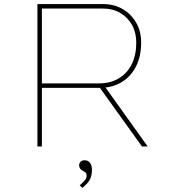

<svg xmlns="http://www.w3.org/2000/svg" viewBox="-20 -720 851 944"><path d="M164 0V-700H486Q541 -700 583 -675.5Q625 -651 649.5 -608.5Q674 -566 674 -511Q674 -443 648.5 -393Q623 -343 577 -315.5Q531 -288 468 -288H186V0ZM678 0 464 -298 490 -302 706 0ZM186 -310H466Q523 -310 564.5 -335Q606 -360 628 -405Q650 -450 650 -510Q650 -559 629.5 -596.5Q609 -634 572 -656Q535 -678 484 -678H186ZM385 204 372 191Q379 184 387 177Q395 170 400.5 162Q406 154 406 144Q406 136 403 131Q400 126 389 121Q379 116 374 109Q369 102 369 92Q369 83 376 75.5Q383 68 396 68Q413 68 422.5 80.5Q432 93 432 114Q432 127 430 138.5Q428 150 423 160.5Q418 171 408.5 181.5Q399 192 385 204Z"/></svg>

Font: Lexend Mega Thin
Style: Regular
Weight: 250
Version: Version 1.007